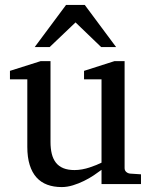

<svg xmlns="http://www.w3.org/2000/svg" viewBox="-20 -740 609 772"><path d="M388.2 0V-57.1Q375.5 -47.4 357.2 -35.2Q338.9 -22.9 317.6 -12.5Q296.4 -2 273.2 5.1Q250 12.2 228 12.2Q195.8 12.2 170.2 2.7Q144.5 -6.8 126.7 -26.6Q108.9 -46.4 99.4 -76.9Q89.8 -107.4 89.8 -149.9V-420.9H20V-455.1L143.1 -494.1H183.1V-168.9Q183.1 -142.6 188.2 -121.6Q193.4 -100.6 204.8 -85.9Q216.3 -71.3 234.9 -63.7Q253.4 -56.2 279.8 -56.2Q294.9 -56.2 310.5 -59.1Q326.2 -62 340.3 -66.7Q354.5 -71.3 366.9 -76.4Q379.4 -81.5 388.2 -85.9V-420.9H317.9V-455.1L439.9 -494.1H481V-64Q481 -54.7 487.5 -48.8Q494.1 -43 502.9 -42L546.9 -39.1V0ZM386.7 -550.8 283.7 -649.9 179.7 -550.8H119.6L245.6 -720.2H320.8L446.8 -550.8Z"/></svg>

Font: Charis SIL Am
Style: Regular
Weight: 400
Foundry: SIL International
Version: Version 5.000